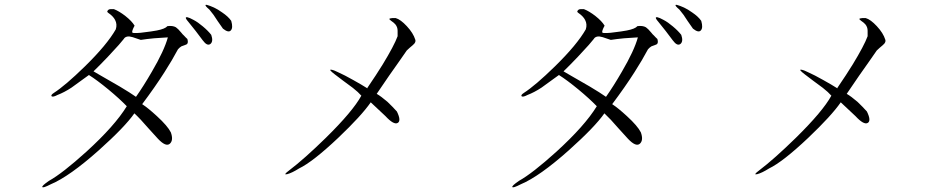

<svg xmlns="http://www.w3.org/2000/svg" viewBox="-20 -785 4040 817"><path d="M464.8 -746.1H451.2Q442.4 -746.1 438.5 -740.2Q433.6 -735.4 440.4 -730.5Q461.9 -715.8 469.7 -700.2Q479.5 -681.6 472.7 -660.2Q435.5 -594.7 340.8 -502Q257.8 -420.9 209 -389.6Q194.3 -379.9 200.2 -375Q206.1 -371.1 224.6 -380.9Q252.9 -391.6 284.2 -412.1Q302.7 -424.8 334 -448.2L358.4 -465.8Q392.6 -444.3 442.4 -403.3Q488.3 -365.2 519.5 -333Q468.8 -250 347.7 -139.6Q245.1 -46.9 188.5 -15.6Q157.2 5.9 160.2 10.7Q162.1 16.6 196.3 -1Q275.4 -34.2 400.4 -145.5Q511.7 -245.1 551.8 -302.7Q561.5 -293.9 579.1 -275.4Q589.8 -263.7 612.3 -238.3L652.3 -194.3Q686.5 -158.2 703.1 -173.8Q718.8 -188.5 707 -221.7Q693.4 -249 647.5 -291Q610.4 -325.2 585 -341.8Q640.6 -416 679.7 -477.5Q712.9 -529.3 737.3 -575.2Q744.1 -583 752 -587.9Q756.8 -589.8 765.6 -592.8Q775.4 -595.7 777.3 -599.6Q781.2 -605.5 777.3 -619.1Q769.5 -626 762.7 -633.8Q757.8 -637.7 751 -646.5Q737.3 -663.1 728.5 -668.9Q714.8 -676.8 692.4 -673.8Q682.6 -662.1 647.5 -655.3Q627.9 -651.4 585.9 -646.5L578.1 -645.5L562.5 -644.5Q545.9 -643.6 543 -646.5Q540 -652.3 552.7 -675.8Q541 -695.3 513.7 -716.8Q487.3 -737.3 464.8 -746.1ZM485.4 -593.8 505.9 -618.2Q512.7 -630.9 530.3 -629.9Q541 -628.9 564.5 -620.1L579.1 -615.2Q603.5 -619.1 635.7 -622.1Q655.3 -624 694.3 -626Q678.7 -569.3 626 -479.5Q589.8 -417 558.6 -373Q535.2 -389.6 489.3 -417Q462.9 -432.6 413.1 -460.9L377.9 -481.4Q403.3 -505.9 439.5 -543.9Q473.6 -580.1 485.4 -593.8ZM803.7 -700.2 788.1 -708Q774.4 -713.9 771.5 -710.9Q767.6 -708 781.2 -692.4Q796.9 -672.9 812.5 -653.3Q832 -627.9 842.8 -613.3Q861.3 -587.9 875 -597.7Q888.7 -608.4 878.9 -636.7Q865.2 -654.3 842.8 -672.9Q822.3 -690.4 803.7 -700.2ZM890.6 -752.9 874 -759.8Q856.4 -766.6 854.5 -763.7Q852.5 -759.8 871.1 -744.1Q877.9 -736.3 888.7 -721.7Q893.6 -713.9 906.2 -695.3L928.7 -663.1Q952.1 -644.5 961.9 -655.3Q972.7 -666 963.9 -696.3Q951.2 -714.8 924.8 -732.4Q907.2 -745.1 890.6 -752.9Z M1664.1 -708H1648.4Q1636.7 -707 1636.7 -704.1Q1636.7 -702.1 1644.5 -696.3Q1656.2 -688.5 1662.1 -681.6Q1671.9 -669.9 1671.9 -654.3V-630.9Q1657.2 -590.8 1608.4 -510.7Q1582 -467.8 1543.9 -412.1L1543 -409.2Q1518.6 -424.8 1483.4 -444.3Q1443.4 -466.8 1422.9 -475.6Q1402.3 -486.3 1390.6 -488.3Q1375 -491.2 1404.3 -468.8L1440.4 -441.4Q1467.8 -421.9 1481.4 -411.1Q1504.9 -392.6 1517.6 -377.9Q1481.4 -311.5 1366.2 -198.2Q1274.4 -108.4 1210 -59.6Q1182.6 -39.1 1202.1 -43.9Q1221.7 -48.8 1252.9 -68.4Q1311.5 -96.7 1418.9 -198.2Q1518.6 -293 1557.6 -349.6L1620.1 -291Q1655.3 -252.9 1671.9 -261.7Q1688.5 -270.5 1668.9 -310.5Q1651.4 -330.1 1628.9 -351.6Q1601.6 -375 1583 -385.7Q1607.4 -421.9 1635.7 -462.9Q1652.3 -486.3 1679.7 -525.4L1710.9 -570.3L1723.6 -582Q1738.3 -593.8 1743.2 -599.6Q1750 -608.4 1747.1 -616.2Q1738.3 -644.5 1710.9 -673.8Q1684.6 -702.1 1664.1 -708Z M2464.8 -746.1H2451.2Q2442.4 -746.1 2438.5 -740.2Q2433.6 -735.4 2440.4 -730.5Q2461.9 -715.8 2469.7 -700.2Q2479.5 -681.6 2472.7 -660.2Q2435.5 -594.7 2340.8 -502Q2257.8 -420.9 2209 -389.6Q2194.3 -379.9 2200.2 -375Q2206.1 -371.1 2224.6 -380.9Q2252.9 -391.6 2284.2 -412.1Q2302.7 -424.8 2334 -448.2L2358.4 -465.8Q2392.6 -444.3 2442.4 -403.3Q2488.3 -365.2 2519.5 -333Q2468.8 -250 2347.7 -139.6Q2245.1 -46.9 2188.5 -15.6Q2157.2 5.9 2160.2 10.7Q2162.1 16.6 2196.3 -1Q2275.4 -34.2 2400.4 -145.5Q2511.7 -245.1 2551.8 -302.7Q2561.5 -293.9 2579.1 -275.4Q2589.8 -263.7 2612.3 -238.3L2652.3 -194.3Q2686.5 -158.2 2703.1 -173.8Q2718.8 -188.5 2707 -221.7Q2693.4 -249 2647.5 -291Q2610.4 -325.2 2585 -341.8Q2640.6 -416 2679.7 -477.5Q2712.9 -529.3 2737.3 -575.2Q2744.1 -583 2752 -587.9Q2756.8 -589.8 2765.6 -592.8Q2775.4 -595.7 2777.3 -599.6Q2781.2 -605.5 2777.3 -619.1Q2769.5 -626 2762.7 -633.8Q2757.8 -637.7 2751 -646.5Q2737.3 -663.1 2728.5 -668.9Q2714.8 -676.8 2692.4 -673.8Q2682.6 -662.1 2647.5 -655.3Q2627.9 -651.4 2585.9 -646.5L2578.1 -645.5L2562.5 -644.5Q2545.9 -643.6 2543 -646.5Q2540 -652.3 2552.7 -675.8Q2541 -695.3 2513.7 -716.8Q2487.3 -737.3 2464.8 -746.1ZM2485.4 -593.8 2505.9 -618.2Q2512.7 -630.9 2530.3 -629.9Q2541 -628.9 2564.5 -620.1L2579.1 -615.2Q2603.5 -619.1 2635.7 -622.1Q2655.3 -624 2694.3 -626Q2678.7 -569.3 2626 -479.5Q2589.8 -417 2558.6 -373Q2535.2 -389.6 2489.3 -417Q2462.9 -432.6 2413.1 -460.9L2377.9 -481.4Q2403.3 -505.9 2439.5 -543.9Q2473.6 -580.1 2485.4 -593.8ZM2803.7 -700.2 2788.1 -708Q2774.4 -713.9 2771.5 -710.9Q2767.6 -708 2781.2 -692.4Q2796.9 -672.9 2812.5 -653.3Q2832 -627.9 2842.8 -613.3Q2861.3 -587.9 2875 -597.7Q2888.7 -608.4 2878.9 -636.7Q2865.2 -654.3 2842.8 -672.9Q2822.3 -690.4 2803.7 -700.2ZM2890.6 -752.9 2874 -759.8Q2856.4 -766.6 2854.5 -763.7Q2852.5 -759.8 2871.1 -744.1Q2877.9 -736.3 2888.7 -721.7Q2893.6 -713.9 2906.2 -695.3L2928.7 -663.1Q2952.1 -644.5 2961.9 -655.3Q2972.7 -666 2963.9 -696.3Q2951.2 -714.8 2924.8 -732.4Q2907.2 -745.1 2890.6 -752.9Z M3664.1 -708H3648.4Q3636.7 -707 3636.7 -704.1Q3636.7 -702.1 3644.5 -696.3Q3656.2 -688.5 3662.1 -681.6Q3671.9 -669.9 3671.9 -654.3V-630.9Q3657.2 -590.8 3608.4 -510.7Q3582 -467.8 3543.9 -412.1L3543 -409.2Q3518.6 -424.8 3483.4 -444.3Q3443.4 -466.8 3422.9 -475.6Q3402.3 -486.3 3390.6 -488.3Q3375 -491.2 3404.3 -468.8L3440.4 -441.4Q3467.8 -421.9 3481.4 -411.1Q3504.9 -392.6 3517.6 -377.9Q3481.4 -311.5 3366.2 -198.2Q3274.4 -108.4 3210 -59.6Q3182.6 -39.1 3202.1 -43.9Q3221.7 -48.8 3252.9 -68.4Q3311.5 -96.7 3418.9 -198.2Q3518.6 -293 3557.6 -349.6L3620.1 -291Q3655.3 -252.9 3671.9 -261.7Q3688.5 -270.5 3668.9 -310.5Q3651.4 -330.1 3628.9 -351.6Q3601.6 -375 3583 -385.7Q3607.4 -421.9 3635.7 -462.9Q3652.3 -486.3 3679.7 -525.4L3710.9 -570.3L3723.6 -582Q3738.3 -593.8 3743.2 -599.6Q3750 -608.4 3747.1 -616.2Q3738.3 -644.5 3710.9 -673.8Q3684.6 -702.1 3664.1 -708Z"/></svg>

Font: BatangChe
Style: Regular
Weight: 400
Monospace: yes
Version: Version 2.21